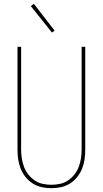

<svg xmlns="http://www.w3.org/2000/svg" viewBox="-20 -981 540 1009"><path d="M250 8Q224 8 199 2.5Q174 -3 152.5 -16.5Q131 -30 114.5 -50.5Q98 -71 88.5 -95Q79 -119 75.5 -144Q72 -169 72 -195V-735H91V-195Q91 -172 94.5 -149Q98 -126 106 -104.5Q114 -83 128.5 -64.5Q143 -46 162 -33Q181 -20 204 -15Q227 -10 250 -10Q273 -10 296 -15Q319 -20 338 -33Q357 -46 371.5 -64.5Q386 -83 394 -104.5Q402 -126 405.5 -149Q409 -172 409 -195V-735H428V-195Q428 -169 424.5 -144Q421 -119 411.5 -95Q402 -71 385.5 -50.5Q369 -30 347.5 -16.5Q326 -3 301 2.5Q276 8 250 8ZM253 -810 142 -949 158 -961 267 -820Z"/></svg>

Font: Zed Mono Thin
Style: Regular
Weight: 100
Monospace: yes
Designer: Belleve Invis
Foundry: Belleve Invis
Version: Version 1.0.0; ttfautohint (v1.8.4)